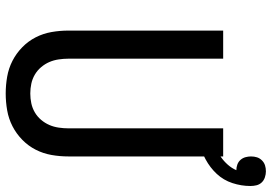

<svg xmlns="http://www.w3.org/2000/svg" viewBox="-156 -764 929 656"><g transform="rotate(90 308.0 -436.5)"><path d="M300 8Q271 8 242.5 3Q214 -2 188.5 -15Q163 -28 142 -48.5Q121 -69 108 -94.5Q95 -120 90 -148.5Q85 -177 85 -206V-735H181V-206Q181 -190 183.5 -173Q186 -156 192.5 -141Q199 -126 210 -113Q221 -100 235.5 -91.5Q250 -83 266.5 -79.5Q283 -76 300 -76Q317 -76 333.5 -79.5Q350 -83 364.5 -91.5Q379 -100 390 -113Q401 -126 407.5 -141Q414 -156 416.5 -173Q419 -190 419 -206V-735H515V-206Q515 -177 510 -148.5Q505 -120 492 -94.5Q479 -69 458 -48.5Q437 -28 411.5 -15Q386 -2 357.5 3Q329 8 300 8ZM467 -651 452 -700Q469 -704 485.5 -710.5Q502 -717 516.5 -727Q531 -737 543 -750.5Q555 -764 562 -780Q552 -780 542.5 -783.5Q533 -787 526.5 -794.5Q520 -802 517.5 -811.5Q515 -821 515 -830Q515 -841 518 -850.5Q521 -860 528.5 -867.5Q536 -875 545.5 -878Q555 -881 566 -881Q576 -881 586.5 -877.5Q597 -874 604 -866.5Q611 -859 613.5 -849Q616 -839 616 -828Q616 -797 606 -766.5Q596 -736 574.5 -713Q553 -690 525 -675Q497 -660 467 -651Z"/></g></svg>

Font: Iosevka Aile Medium
Style: Regular
Weight: 500
Designer: Belleve Invis
Foundry: Belleve Invis
Version: Version 27.3.5; ttfautohint (v1.8.4)